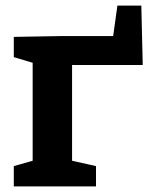

<svg xmlns="http://www.w3.org/2000/svg" viewBox="-20 -662 543 682"><path d="M487 -431H236V-91L321 -72V0H29V-72L96 -91V-439L29 -459V-531L205 -534H382L397 -642H482Z"/></svg>

Font: Bitter Pro
Style: Bold
Weight: 700
Designer: Sol Matas, and Bitter project Authors
Foundry: Sol Matas
Version: Version 1.010